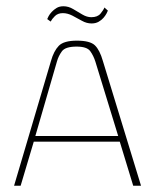

<svg xmlns="http://www.w3.org/2000/svg" viewBox="-20 -594 497 614"><path d="M25 0 143 -399Q152 -431 168 -447.5Q184 -464 226 -464Q268 -464 283.5 -449Q299 -434 309 -399L431 0H406L363 -141H88L46 0ZM93 -159H358L285 -397Q279 -416 268.5 -430.5Q258 -445 225 -445Q189 -445 178 -430Q167 -415 162 -397ZM273 -519Q257 -519 242 -527.5Q227 -536 211.5 -544Q196 -552 181 -552Q165 -552 155.5 -542.5Q146 -533 142 -525L131 -533Q132 -536 135.5 -542.5Q139 -549 145.5 -556Q152 -563 161 -568.5Q170 -574 183 -574Q199 -574 214 -565Q229 -556 243.5 -547.5Q258 -539 272 -539Q292 -539 301.5 -550.5Q311 -562 314 -570L325 -560Q324 -557 320.5 -550.5Q317 -544 311 -537Q305 -530 295.5 -524.5Q286 -519 273 -519Z"/></svg>

Font: Genos Thin
Style: Regular
Weight: 100
Designer: Robert E. Leuschke
Foundry: Robert E. Leuschke
Version: Version 1.010